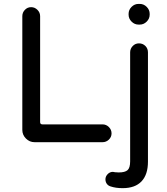

<svg xmlns="http://www.w3.org/2000/svg" viewBox="-20 -724 851 979"><path d="M93.8 -61.5V-641.6Q93.8 -660.2 106.9 -673.8Q120.1 -687.5 138.7 -687.5Q157.2 -687.5 170.9 -673.8Q184.6 -660.2 184.6 -641.6V-101.6Q184.6 -89.8 196.3 -89.8H502.9Q521.5 -89.8 535.2 -76.2Q548.8 -62.5 548.8 -43.9Q548.8 -25.4 535.2 -12.2Q521.5 1 502.9 1H156.2Q130.9 1 112.3 -17.6Q93.8 -36.1 93.8 -61.5ZM555.7 152.3 567.4 154.3H570.3Q576.2 155.3 585 155.3Q617.2 155.3 630.4 143.6Q643.6 131.8 643.6 98.6V-457Q643.6 -475.6 656.7 -489.3Q669.9 -502.9 688.5 -502.9Q708 -502.9 721.2 -489.7Q734.4 -476.6 734.4 -457V100.6Q734.4 166 701.7 200.7Q668.9 235.4 605.5 235.4Q570.3 235.4 543.9 226.6Q531.2 222.7 524.4 212.9Q517.6 203.1 517.6 190.4Q517.6 175.8 528.8 164.1Q540 152.3 555.7 152.3ZM635.7 -653.3Q635.7 -673.8 650.9 -689Q666 -704.1 686.5 -704.1H692.4Q712.9 -704.1 728 -689Q743.2 -673.8 743.2 -653.3V-649.4Q743.2 -628.9 728 -613.8Q712.9 -598.6 692.4 -598.6H686.5Q666 -598.6 650.9 -613.8Q635.7 -628.9 635.7 -649.4Z"/></svg>

Font: jf-openhuninn-2.0
Style: Regular
Weight: 400
Designer: [Kosugi Maru]
Designed by MOTOYA      

[Varela Round]
Joe Prince (Latin component); Avraham Cornfeld (Hebrew component)
Foundry: justfont CO.,LTD.
Version: 2.0